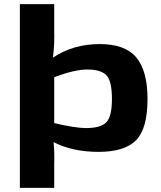

<svg xmlns="http://www.w3.org/2000/svg" viewBox="-20 -720 779 928"><path d="M462 -507Q585 -507 639 -442Q693 -377 693 -242Q693 -98 637.5 -42Q582 14 457 14Q330 14 239 -33Q244 19 242 73V188H76V-700H242V-573Q244 -505 236 -443L237 -442Q334 -507 462 -507ZM396 -101Q467 -101 494 -129Q521 -157 521 -242Q521 -328 494.5 -356Q468 -384 401 -384Q341 -384 242 -347V-125Q345 -101 396 -101Z"/></svg>

Font: Exo 2 Expanded
Style: Bold
Weight: 700
Width: 7
Designer: Natanael Gama
Version: Version 1.001;PS 001.001;hotconv 1.0.70;makeotf.lib2.5.58329